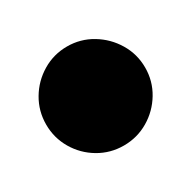

<svg xmlns="http://www.w3.org/2000/svg" viewBox="-96 -1207 294 294"><g transform="rotate(-30 50.5 -1060.5)"><path d="M-37.3 -1060Q-37.3 -1036.3 -25.5 -1016.3Q-13.7 -996.3 6.3 -984.5Q26.3 -972.7 50 -972.7Q73.7 -972.7 93.7 -984.5Q113.7 -996.3 125.7 -1016.3Q137.7 -1036.3 137.7 -1060Q137.7 -1083.7 125.7 -1103.7Q113.7 -1123.7 93.7 -1135.7Q73.7 -1147.7 50 -1147.7Q26.3 -1147.7 6.3 -1135.7Q-13.7 -1123.7 -25.5 -1103.7Q-37.3 -1083.7 -37.3 -1060Z"/></g></svg>

Font: Linefont Thin
Style: Regular
Weight: 100
Monospace: yes
Version: Version 3.002;gftools[0.9.33]